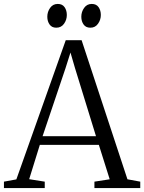

<svg xmlns="http://www.w3.org/2000/svg" viewBox="-26 -954 732 974"><path d="M57 -44 307.5 -750H388L620.5 -44.5L685.5 -32.5V0H453V-32.5L530.5 -44.5L475.5 -219H176L122 -45L201 -32.5V0H-6V-32.5ZM461 -263 354.5 -608.5 331.5 -687.5 306 -607 190 -263ZM259 -813.5Q237 -813.5 225.5 -829.8Q214 -846 214 -869Q214 -894 228.2 -914Q242.5 -934 266.5 -934H267.5Q290 -934 301.5 -917.8Q313 -901.5 313 -878Q313 -853.5 298.8 -833.5Q284.5 -813.5 260 -813.5ZM432 -813.5Q409.5 -813.5 398 -829.8Q386.5 -846 386.5 -869Q386.5 -894 400.8 -914Q415 -934 439 -934H440Q462.5 -934 474 -917.8Q485.5 -901.5 485.5 -878Q485.5 -853.5 471.2 -833.5Q457 -813.5 433 -813.5Z"/></svg>

Font: Merriweather 72pt Light
Style: Regular
Weight: 300
Version: Version 2.100